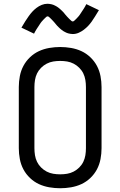

<svg xmlns="http://www.w3.org/2000/svg" viewBox="-20 -993 640 1021"><path d="M300 8Q271 8 242 3Q213 -2 187 -14Q161 -26 139.5 -46.5Q118 -67 104.5 -92.5Q91 -118 85.5 -147Q80 -176 80 -205V-530Q80 -559 85.5 -588Q91 -617 104.5 -642.5Q118 -668 139.5 -688.5Q161 -709 187 -721Q213 -733 242 -738Q271 -743 300 -743Q329 -743 358 -738Q387 -733 413 -721Q439 -709 460.5 -688.5Q482 -668 495.5 -642.5Q509 -617 514.5 -588Q520 -559 520 -530V-205Q520 -176 514.5 -147Q509 -118 495.5 -92.5Q482 -67 460.5 -46.5Q439 -26 413 -14Q387 -2 358 3Q329 8 300 8ZM300 -66Q319 -66 337 -69Q355 -72 371.5 -80.5Q388 -89 401.5 -102.5Q415 -116 423 -132.5Q431 -149 434 -167.5Q437 -186 437 -205V-530Q437 -549 434 -567.5Q431 -586 423 -602.5Q415 -619 401.5 -632.5Q388 -646 371.5 -654.5Q355 -663 337 -666Q319 -669 300 -669Q281 -669 263 -666Q245 -663 228.5 -654.5Q212 -646 198.5 -632.5Q185 -619 177 -602.5Q169 -586 166 -567.5Q163 -549 163 -530V-205Q163 -186 166 -167.5Q169 -149 177 -132.5Q185 -116 198.5 -102.5Q212 -89 228.5 -80.5Q245 -72 263 -69Q281 -66 300 -66ZM367 -812Q361 -812 355.5 -813Q350 -814 345 -815Q340 -816 335.5 -818Q331 -820 326 -822.5Q321 -825 317 -827.5Q313 -830 308.5 -833.5Q304 -837 300 -840.5Q296 -844 292 -848Q288 -852 284.5 -855.5Q281 -859 278 -863Q275 -867 271.5 -871Q268 -875 264 -879.5Q260 -884 256 -888Q252 -892 249 -895Q246 -898 241.5 -902Q237 -906 234 -906Q229 -906 226 -903Q223 -900 218.5 -896Q214 -892 211.5 -889Q209 -886 206.5 -883.5Q204 -881 201.5 -878Q199 -875 196.5 -871.5Q194 -868 191.5 -864Q189 -860 186 -855.5Q183 -851 180 -846.5Q177 -842 173.5 -836.5Q170 -831 167 -825.5Q164 -820 161 -814L94 -846Q105 -865 114.5 -880Q124 -895 133 -907.5Q142 -920 151.5 -930.5Q161 -941 174 -951Q187 -961 202 -967Q217 -973 233 -973Q239 -973 244.5 -972Q250 -971 255 -970Q260 -969 264.5 -967Q269 -965 274 -962.5Q279 -960 283 -957.5Q287 -955 291.5 -951.5Q296 -948 300 -944.5Q304 -941 308 -937Q312 -933 315.5 -929.5Q319 -926 322 -922Q325 -918 328.5 -914Q332 -910 336 -905.5Q340 -901 344 -897Q348 -893 351 -890Q354 -887 358.5 -883Q363 -879 366 -879Q371 -879 374 -882Q377 -885 381.5 -889Q386 -893 388.5 -896Q391 -899 393.5 -901.5Q396 -904 398.5 -907Q401 -910 403.5 -913.5Q406 -917 408.5 -921Q411 -925 414 -929.5Q417 -934 420 -938.5Q423 -943 426.5 -948.5Q430 -954 433 -959.5Q436 -965 439 -971L506 -939Q495 -921 485.5 -905.5Q476 -890 467 -877.5Q458 -865 448.5 -855Q439 -845 426 -835Q413 -825 398 -818.5Q383 -812 367 -812Z"/></svg>

Font: Iosevka Extended
Style: Regular
Weight: 400
Width: 7
Monospace: yes
Designer: Belleve Invis
Foundry: Belleve Invis
Version: Version 32.5.0; ttfautohint (v1.8.4)